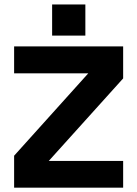

<svg xmlns="http://www.w3.org/2000/svg" viewBox="-20 -864 632 884"><path d="M220 -843.5H373V-700H220ZM45 -650.5H547V-503L204.5 -123H547V0H45V-147L386.5 -526.5H45Z"/></svg>

Font: Overused Grotesk
Style: Bold
Weight: 710
Version: Version 0.004